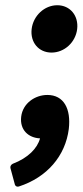

<svg xmlns="http://www.w3.org/2000/svg" viewBox="-20 -519 316 734"><path d="M177 -318C226 -318 269 -357 275 -408C281 -459 248 -499 199 -499C150 -499 107 -459 101 -408C95 -357 128 -318 177 -318ZM37 187C39 193 45 196 52 194C160 159 230 77 243 -26C252 -103 224 -156 161 -156C114 -156 67 -124 61 -73C55 -22 89 8 133 10C123 48 87 85 29 107C22 110 18 118 20 124Z"/></svg>

Font: Falling Sky
Style: BdObl
Weight: 700
Designer: Paul D. Hunt
Foundry: Adobe Systems Incorporated
Version: Version 1.02